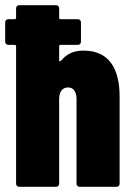

<svg xmlns="http://www.w3.org/2000/svg" viewBox="-35 -720 506 740"><path d="M287 -525C263 -525 229 -520 203 -489C200 -485 197 -484 195 -484C194 -484 193 -484 193 -486V-542C193 -545 195 -547 198 -547H265C272 -547 277 -552 277 -559V-634C277 -641 272 -646 265 -646H198C195 -646 193 -648 193 -651V-688C193 -695 188 -700 181 -700H39C32 -700 27 -695 27 -688V-651C27 -648 25 -646 22 -646H-3C-10 -646 -15 -641 -15 -634V-559C-15 -552 -10 -547 -3 -547H22C25 -547 27 -545 27 -542V-12C27 -5 32 0 39 0H181C188 0 193 -5 193 -12V-337C193 -366 205 -383 227 -383C248 -383 260 -367 260 -338V-12C260 -5 265 0 272 0H414C421 0 426 -5 426 -12V-349C426 -458 383 -525 287 -525Z"/></svg>

Font: Barlow Condensed ExtraBold
Style: Regular
Weight: 800
Width: 3
Designer: Jeremy Tribby
Foundry: Tribby Type
Version: Version 1.422;hotconv 1.0.109;makeotfexe 2.5.65596